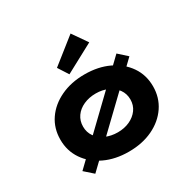

<svg xmlns="http://www.w3.org/2000/svg" viewBox="-179 -984 1189 1188"><g transform="rotate(-30 416.0 -390.0)"><path d="M171 24 110 -30 656 -555 717 -500ZM420 10Q324 10 249 -25.5Q174 -61 131.5 -123.5Q89 -186 89 -266Q89 -347 131.5 -409Q174 -471 249 -506.5Q324 -542 420 -542Q517 -542 591.5 -506.5Q666 -471 708.5 -409Q751 -347 751 -266Q751 -186 708.5 -123.5Q666 -61 591.5 -25.5Q517 10 420 10ZM421 -128Q468 -128 506 -145.5Q544 -163 566.5 -194Q589 -225 589 -266Q589 -307 566.5 -338.5Q544 -370 506 -387.5Q468 -405 421 -405Q373 -405 334 -387.5Q295 -370 273 -338.5Q251 -307 251 -266Q251 -225 273 -194Q295 -163 334 -145.5Q373 -128 421 -128ZM340 -589 293 -662 472 -804 545 -699Z"/></g></svg>

Font: Lexend Giga
Style: Bold
Weight: 700
Version: Version 1.007